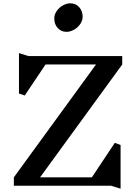

<svg xmlns="http://www.w3.org/2000/svg" viewBox="-20 -1126 830 1164"><path d="M537 -51 676 -260 711 -247V18L653 0H64V-51L562 -735H256L130 -547L95 -559V-804L153 -786H721V-735L223 -51ZM481 -1025Q481 -1001 466 -979.5Q451 -958 428 -945.5Q405 -933 383 -933Q351 -933 330 -956Q309 -979 309 -1014Q309 -1038 324 -1059.5Q339 -1081 362 -1093.5Q385 -1106 406 -1106Q439 -1106 460 -1082.5Q481 -1059 481 -1025Z"/></svg>

Font: InknutAntiqua
Style: Medium
Weight: 500
Designer: Claus Eggers Srensen
Foundry: Claus Eggers Srensen
Version: Version 1.000; ttfautohint (v1.2) -l 7 -r 28 -G 50 -x 13 -D 